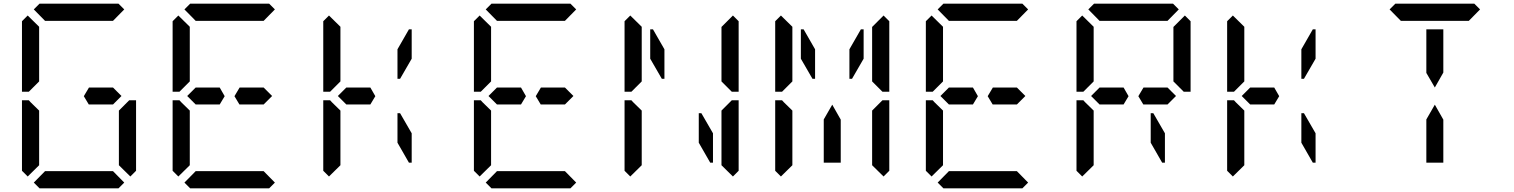

<svg xmlns="http://www.w3.org/2000/svg" viewBox="-20 -1020 8200 1040"><path d="M163 -969 194 -1000H622L653 -969L592 -907H590H454H362H226H224ZM130 -64 99 -95V-477H136L145 -467L192 -421V-218V-139V-125ZM653 -31 622 0H194L163 -31L224 -93H226H362H454H590H592ZM624 -421 680 -477H717V-95L686 -64L624 -125V-139V-218ZM192 -579 136 -523H99V-905L130 -936L192 -875V-861V-782ZM592 -546 638 -500 592 -454H578H501H461L434 -499L462 -546H488Z M1040 -454 994 -500 1040 -546H1144H1170L1197 -499L1170 -454H1054ZM979 -969 1010 -1000H1438L1469 -969L1408 -907H1406H1270H1178H1042H1040ZM946 -64 915 -95V-477H952L961 -467L1008 -421V-218V-139V-125ZM1469 -31 1438 0H1010L979 -31L1040 -93H1042H1178H1270H1406H1408ZM1008 -579 952 -523H915V-905L946 -936L1008 -875V-861V-782ZM1408 -546 1454 -500 1408 -454H1394H1317H1277L1250 -499L1278 -546H1304Z M1856 -454 1810 -500 1856 -546H1960H1986L2013 -499L1986 -454H1870ZM2133 -407H2147L2210 -298V-139H2195L2133 -247ZM1762 -64 1731 -95V-477H1768L1777 -467L1824 -421V-218V-139V-125ZM2195 -861H2210V-702L2147 -593H2133V-753ZM1824 -579 1768 -523H1731V-905L1762 -936L1824 -875V-861V-782Z M2672 -454 2626 -500 2672 -546H2776H2802L2829 -499L2802 -454H2686ZM2611 -969 2642 -1000H3070L3101 -969L3040 -907H3038H2902H2810H2674H2672ZM2578 -64 2547 -95V-477H2584L2593 -467L2640 -421V-218V-139V-125ZM3101 -31 3070 0H2642L2611 -31L2672 -93H2674H2810H2902H3038H3040ZM2640 -579 2584 -523H2547V-905L2578 -936L2640 -875V-861V-782ZM3040 -546 3086 -500 3040 -454H3026H2949H2909L2882 -499L2910 -546H2936Z M3579 -593H3565L3502 -702V-861H3517L3579 -753ZM3765 -407H3779L3842 -298V-139H3827L3765 -247ZM3394 -64 3363 -95V-477H3400L3409 -467L3456 -421V-218V-139V-125ZM3888 -421 3944 -477H3981V-95L3950 -64L3888 -125V-139V-218ZM3950 -936 3981 -905V-523H3944L3888 -579V-607V-782V-861V-874ZM3456 -579 3400 -523H3363V-905L3394 -936L3456 -875V-861V-782Z M4534 -157V-139H4442V-327V-373L4488 -453L4534 -372V-327ZM4395 -593H4381L4318 -702V-861H4333L4395 -753ZM4210 -64 4179 -95V-477H4216L4225 -467L4272 -421V-218V-139V-125ZM4704 -421 4760 -477H4797V-95L4766 -64L4704 -125V-139V-218ZM4766 -936 4797 -905V-523H4760L4704 -579V-607V-782V-861V-874ZM4643 -861H4658V-702L4595 -593H4581V-753ZM4272 -579 4216 -523H4179V-905L4210 -936L4272 -875V-861V-782Z M5120 -454 5074 -500 5120 -546H5224H5250L5277 -499L5250 -454H5134ZM5059 -969 5090 -1000H5518L5549 -969L5488 -907H5486H5350H5258H5122H5120ZM5026 -64 4995 -95V-477H5032L5041 -467L5088 -421V-218V-139V-125ZM5549 -31 5518 0H5090L5059 -31L5120 -93H5122H5258H5350H5486H5488ZM5088 -579 5032 -523H4995V-905L5026 -936L5088 -875V-861V-782ZM5488 -546 5534 -500 5488 -454H5474H5397H5357L5330 -499L5358 -546H5384Z M5936 -454 5890 -500 5936 -546H6040H6066L6093 -499L6066 -454H5950ZM5875 -969 5906 -1000H6334L6365 -969L6304 -907H6302H6166H6074H5938H5936ZM6213 -407H6227L6290 -298V-139H6275L6213 -247ZM5842 -64 5811 -95V-477H5848L5857 -467L5904 -421V-218V-139V-125ZM6398 -936 6429 -905V-523H6392L6336 -579V-607V-782V-861V-874ZM5904 -579 5848 -523H5811V-905L5842 -936L5904 -875V-861V-782ZM6304 -546 6350 -500 6304 -454H6290H6213H6173L6146 -499L6174 -546H6200Z M6752 -454 6706 -500 6752 -546H6856H6882L6909 -499L6882 -454H6766ZM7029 -407H7043L7106 -298V-139H7091L7029 -247ZM6658 -64 6627 -95V-477H6664L6673 -467L6720 -421V-218V-139V-125ZM7091 -861H7106V-702L7043 -593H7029V-753ZM6720 -579 6664 -523H6627V-905L6658 -936L6720 -875V-861V-782Z M7798 -157V-139H7706V-327V-373L7752 -453L7798 -372V-327ZM7507 -969 7538 -1000H7966L7997 -969L7936 -907H7934H7798H7706H7570H7568ZM7706 -861H7798V-673V-627L7752 -546L7706 -625V-673Z"/></svg>

Font: DSEG14 Classic Mini
Style: Regular
Weight: 400
Designer: Keshikan(Twitter:@keshinomi_88pro)
Version: Version 0.46